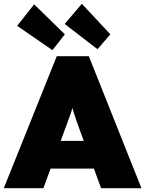

<svg xmlns="http://www.w3.org/2000/svg" viewBox="-40 -998 770 1018"><path d="M-20 0 261 -700H431L710 0H496L384 -306Q373 -337 365 -359Q357 -381 351 -400.5Q345 -420 339 -442.5Q333 -465 327 -496H361Q355 -465 349 -442.5Q343 -420 336.5 -400.5Q330 -381 321.5 -359Q313 -337 302 -306L190 0ZM120 -104 183 -251H508L565 -104ZM477 -737 303 -871 394 -978 545 -816ZM238 -732 51 -861 141 -975 304 -816Z"/></svg>

Font: Lexend Deca Black
Style: Regular
Weight: 900
Designer: Bonnie Shaver-Troup, Thomas Jockin
Foundry: Lexend
Version: Version 1.007